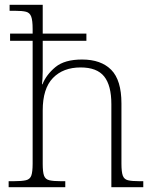

<svg xmlns="http://www.w3.org/2000/svg" viewBox="-20 -780 643 800"><path d="M16 0V-25H37Q71 -25 88 -29Q105 -33 110.5 -48.5Q116 -64 116 -98V-610H22V-640H116V-659Q116 -695 110 -711Q104 -727 88.5 -731Q73 -735 44 -735H20V-760H158V-640H340V-610H158V-484Q158 -468 157 -452Q156 -436 155 -429H157Q173 -469 211 -500.5Q249 -532 322 -532Q401 -532 443.5 -489Q486 -446 486 -349V-98Q486 -64 491.5 -48.5Q497 -33 513 -29Q529 -25 561 -25H577V0H444V-346Q444 -424 414 -461.5Q384 -499 316 -499Q243 -499 200.5 -455Q158 -411 158 -320V-97Q158 -63 163.5 -48Q169 -33 185.5 -29Q202 -25 234 -25H252V0Z"/></svg>

Font: Noto Serif Malayalam ExtraLight
Style: Regular
Weight: 200
Designer: Indian type Foundry, Jelle Bosma, Monotype Design Team
Foundry: Monotype Imaging Inc.
Version: Version 2.104; ttfautohint (v1.8.4.7-5d5b)